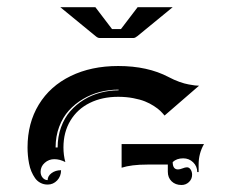

<svg xmlns="http://www.w3.org/2000/svg" viewBox="-20 -665 680 548"><path d="M152.1 -644.5H252.2L299.8 -582H325.2Q372.6 -644.3 372.8 -644.5H472.9L372.3 -562Q365.7 -556.6 361.3 -556.6H263.7Q259 -556.6 252.7 -562ZM58.6 -244.1Q58.6 -313.7 90.8 -366.6Q123 -419.4 181.8 -448Q240.5 -476.6 317.4 -476.6Q401.4 -476.6 461.2 -445.1Q476.8 -436.8 491.9 -431.4Q507.1 -426 518.7 -424Q530.3 -421.9 536.6 -421.1Q543 -420.4 548.1 -420.4L449.7 -335.2Q444.1 -342 437.6 -348.4Q431.2 -354.7 419.3 -362.4Q407.5 -370.1 393.8 -375.6Q380.1 -381.1 360.1 -384.9Q340.1 -388.7 317.4 -388.7Q271.5 -388.7 236.2 -371.2Q200.9 -353.8 181 -320.8Q161.1 -287.8 161.1 -244.1Q161.1 -222.2 166.5 -202.4Q150.6 -210.7 135 -210.7Q119.4 -210.7 107.7 -200.3Q95.9 -189.9 95.9 -174.6Q95.9 -164.8 101.8 -157.8Q107.7 -150.9 116 -150.9Q116 -162.6 127.2 -170.9Q138.4 -179.2 154.3 -179.2Q154.3 -161.9 143.1 -150Q131.8 -138.2 116 -138.2Q104.7 -138.2 95.5 -143.1Q86.2 -147.9 80.1 -156.6Q74 -165.3 69.6 -175.7Q65.2 -186 62.9 -198.5Q60.5 -210.9 59.6 -221.9Q58.6 -232.9 58.6 -244.1ZM138.7 -244.1H144.5Q144.5 -275.1 154.3 -302Q164.1 -328.9 180.8 -347.9Q197.5 -366.9 219.7 -380.5Q241.9 -394 267 -400.6Q292 -407.2 318.4 -407.2V-409.2Q291.5 -409.2 265.7 -402.6Q240 -396 216.9 -382.3Q193.8 -368.7 176.5 -349.5Q159.2 -330.3 148.9 -303.1Q138.7 -275.9 138.7 -244.1ZM327.1 -186.3V-253.9H562.3Q546.9 -227.3 546.9 -195.3V-173.8H543Q543 -190.4 531.2 -201.8Q519.5 -213.1 502.9 -213.1Q484.1 -213.1 472.9 -202.4Q472.9 -181.6 488 -181.4Q493.2 -181.4 500.9 -184.4Q508.5 -187.5 513.7 -187.5Q519.8 -187.5 524 -181.3Q528.3 -175 528.3 -166.3Q528.3 -154.1 519.4 -145.5Q510.5 -137 498 -137Q480.7 -137 469.8 -147.5Q459 -158 459 -174.8V-195.3H400.4Q355 -195.3 327.1 -186.3Z"/></svg>

Font: AgreloyInT3
Style: Medium
Weight: 400
Designer: gluk
Foundry: gluk
Version: Version 0.27